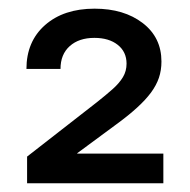

<svg xmlns="http://www.w3.org/2000/svg" viewBox="-20 -852 438 443"><path d="M42.5 -429.2V-490.7L203.6 -616.2Q224.6 -632.8 240 -646.5Q255.4 -660.2 263.7 -674.1Q272 -688 272 -705.1Q272 -732.4 251.7 -748.5Q231.4 -764.6 197.8 -764.6Q162.1 -764.6 140.9 -745.6Q119.6 -726.6 119.6 -692.9H41Q41 -756.3 84 -794.2Q127 -832 198.2 -832Q266.1 -832 309.3 -798.8Q352.5 -765.6 352.5 -710Q352.5 -689.9 346.7 -672.6Q340.8 -655.3 328.4 -638.4Q315.9 -621.6 296.4 -603.8Q276.9 -585.9 249.5 -565.9L158.2 -498.5V-497.6H356.9V-429.2Z"/></svg>

Font: Inter 28pt
Style: Regular
Weight: 400
Designer: Rasmus Andersson
Foundry: rsms
Version: Version 4.001;git-66647c0bb